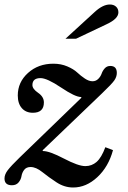

<svg xmlns="http://www.w3.org/2000/svg" viewBox="-29 -823 568 853"><path d="M424 -408Q468 -450 479 -466Q490 -482 490 -499Q490 -530 461 -530Q446 -530 436.5 -519.5Q427 -509 422.5 -496Q418 -483 407.5 -472.5Q397 -462 382 -462Q366 -462 348 -474Q330 -486 314 -501Q298 -516 270 -528Q242 -540 208 -540Q141 -540 95.5 -499Q50 -458 50 -399Q50 -363 68 -342.5Q86 -322 117 -322Q166 -322 166 -368Q166 -393 140.5 -410.5Q115 -428 115 -445Q115 -476 151 -476Q180 -476 242.5 -434Q305 -392 331 -392L333 -389L57 -122Q20 -86 5.5 -67Q-9 -48 -9 -30Q-9 0 24 0Q43 0 53.5 -12.5Q64 -25 66.5 -40.5Q69 -56 78.5 -68.5Q88 -81 107 -81Q131 -81 159 -58.5Q187 -36 222 -13Q257 10 296 10Q354 10 403.5 -36Q453 -82 473 -156L439 -169Q422 -123 400.5 -104Q379 -85 350 -85Q319 -85 255 -118.5Q191 -152 162 -152L160 -155ZM309 -651H262L392 -770Q428 -803 459 -803Q476 -803 486.5 -793.5Q497 -784 497 -768Q497 -740 446 -716Z"/></svg>

Font: Libre Baskerville
Style: Italic
Weight: 400
Italic angle: -15°
Designer: Pablo Impallari, Rodrigo Fuenzalida
Foundry: Pablo Impallari, Rodrigo Fuenzalida
Version: Version 1.051;Glyphs 3.2.3 (3260)